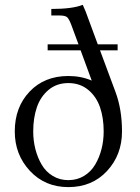

<svg xmlns="http://www.w3.org/2000/svg" viewBox="-20 -766 579 793"><path d="M41 -223.1Q41 -323.2 102.3 -387.7Q163.6 -452.1 262.2 -452.1Q315.4 -452.1 358.9 -433.1L313 -558.1H176.8V-583H304.2L274.9 -662.1Q265.6 -687 257.6 -694.6Q249.5 -702.1 225.1 -702.1H191.9V-729Q279.8 -729 321.8 -746.1L334 -717.8L383.8 -583H465.8V-558.1H393.1L457 -386.2Q483.9 -314 483.9 -223.1Q483.9 -126.5 422.1 -59.8Q360.4 6.8 262.2 6.8Q166 6.8 103.5 -60.3Q41 -127.4 41 -223.1ZM117.2 -223.1Q117.2 -185.1 126.2 -149.9Q135.3 -114.7 152.3 -85.7Q169.4 -56.6 198 -39.3Q226.6 -22 262.2 -22Q298.3 -22 326.9 -39.3Q355.5 -56.6 372.8 -85.7Q390.1 -114.7 399.2 -149.9Q408.2 -185.1 408.2 -223.1Q408.2 -278.8 393.1 -323Q377.9 -367.2 344.2 -395Q310.5 -422.9 262.2 -422.9Q214.4 -422.9 180.9 -395Q147.5 -367.2 132.3 -323Q117.2 -278.8 117.2 -223.1Z"/></svg>

Font: Dihjauti
Style: Regular
Weight: 400
Designer: T. Christopher White
Version: Version 3.0.0